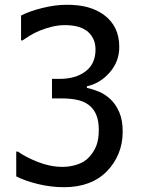

<svg xmlns="http://www.w3.org/2000/svg" viewBox="-20 -762 586 797"><path d="M249.5 -657.7Q223.1 -657.7 196.8 -651.4Q170.4 -645 145 -634.8Q121.6 -625 104.2 -614.3Q86.9 -603.5 73.2 -594.2H67.4V-697.3Q99.1 -714.4 153.6 -728.3Q208 -742.2 257.3 -742.2Q306.6 -742.2 343.5 -732.2Q380.4 -722.2 410.2 -701.2Q442.4 -677.7 458.7 -644.5Q475.1 -611.3 475.1 -566.9Q475.1 -506.8 435.5 -461.4Q396 -416 340.8 -403.8V-397Q363.8 -392.6 389.9 -381.8Q416 -371.1 438.5 -350.1Q460.9 -329.1 475.1 -296.1Q489.3 -263.2 489.3 -215.8Q489.3 -166.5 472.4 -125.2Q455.6 -84 424.8 -52.2Q393.1 -19 348.1 -2Q303.2 15.1 246.1 15.1Q191.4 15.1 137.7 2Q84 -11.2 47.4 -29.8V-132.8H54.2Q85 -110.4 136.7 -89.8Q188.5 -69.3 240.2 -69.3Q270 -69.3 300 -78.9Q330.1 -88.4 350.1 -109.9Q369.6 -131.3 379.9 -157.2Q390.1 -183.1 390.1 -222.7Q390.1 -262.2 378.7 -287.6Q367.2 -313 346.7 -327.6Q326.2 -342.3 298.1 -347.9Q270 -353.5 237.3 -353.5H195.8V-434.6H228Q293.9 -434.6 335.2 -465.8Q376.5 -497.1 376.5 -556.6Q376.5 -584 365.7 -603.8Q355 -623.5 338.4 -635.3Q319.8 -647.9 297.4 -652.8Q274.9 -657.7 249.5 -657.7Z"/></svg>

Font: Phetsarath
Style: Regular
Weight: 400
Designer: Danh Hong
Foundry: Danh Hong
Version: Version 1.01